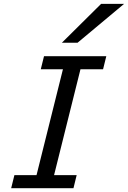

<svg xmlns="http://www.w3.org/2000/svg" viewBox="-20 -996 677 1016"><path d="M542.5 -698.7 525.4 -629.4H405.8L266.1 -69.3H385.7L368.7 0H39.1L56.2 -69.3H173.3L313 -629.4H195.8L212.9 -698.7ZM636.7 -975.6 390.6 -770H307.6L515.1 -975.6Z"/></svg>

Font: Lesson One
Style: Italic
Weight: 400
Italic angle: -14°
Designer: But Ko, Victor Gaultney, Annie Olsen, Julie Remington, Don Collingsworth, Eric Hays, Becca Hirsbrunner
Version: Version 1.100